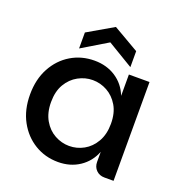

<svg xmlns="http://www.w3.org/2000/svg" viewBox="-137 -880 951 1006"><g transform="rotate(20 339.0 -377.5)"><path d="M295 7Q223 7 164.5 -28.5Q106 -64 71.5 -127.5Q37 -191 37 -276Q37 -361 71.5 -424.5Q106 -488 164.5 -523Q223 -558 295 -558Q363 -558 414 -524.5Q465 -491 488 -432V-551H603V0H552Q524 0 506 -18Q488 -36 488 -64V-120Q465 -61 414 -27Q363 7 295 7ZM321 -92Q364 -92 402 -113Q440 -134 464 -175.5Q488 -217 488 -276Q488 -336 464 -376.5Q440 -417 402 -438Q364 -459 321 -459Q279 -459 240.5 -438Q202 -417 178 -376.5Q154 -336 154 -276Q154 -217 178 -175.5Q202 -134 240.5 -113Q279 -92 321 -92ZM482 -590 339 -676 196 -590V-679L339 -762L482 -679Z"/></g></svg>

Font: Parkinsans Medium
Style: Regular
Weight: 500
Designer: Red Stone, Indian Type Foundry
Foundry: Indian Type Foundry
Version: Version 1.000